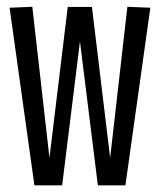

<svg xmlns="http://www.w3.org/2000/svg" viewBox="-20 -557 480 577"><path d="M83.4 0 8.8 -533.8 77.1 -536.6 128.6 -82.7 183.6 -536.2H256.3L311 -82.7L362.8 -536.6L431.8 -533.8L356.9 0H274.1L220.3 -432.5L166.8 0Z"/></svg>

Font: Georama ExtraCondensed Thin
Style: Regular
Weight: 100
Width: 2
Designer: Jean-Baptiste Levee
Foundry: Production Type
Version: Version 1.001